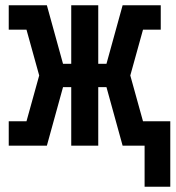

<svg xmlns="http://www.w3.org/2000/svg" viewBox="-20 -550 663 725"><path d="M526 155V0H443L382 -221H351V0H249V-221H218L157 0H13V-92H80L128 -265L80 -438H13V-530H157L218 -309H249V-530H351V-309H382L443 -530H587V-438H520L472 -265L520 -92H623V155Z"/></svg>

Font: Iosevka Slab Semibold Extended
Style: Regular
Weight: 600
Width: 7
Monospace: yes
Designer: Belleve Invis
Foundry: Belleve Invis
Version: Version 11.1.0; ttfautohint (v1.8.3)